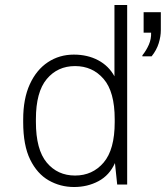

<svg xmlns="http://www.w3.org/2000/svg" viewBox="-20 -740 665 770"><path d="M277 10Q222 10 175.5 -16.5Q129 -43 101 -100Q73 -157 73 -250V-261Q73 -344 99.5 -402Q126 -460 172 -490.5Q218 -521 276 -521Q331 -521 373.5 -498.5Q416 -476 439 -434V-720H490V0H450L441 -86Q419 -37 375 -13.5Q331 10 277 10ZM281 -36Q351 -36 395.5 -88Q440 -140 440 -250V-262Q440 -372 395.5 -423.5Q351 -475 281 -475Q211 -475 167.5 -423Q124 -371 124 -262V-251Q124 -140 167.5 -88Q211 -36 281 -36ZM551 -514V-518Q567 -538 577 -561Q587 -584 586 -609H556V-691H625V-619Q625 -594 616.5 -566.5Q608 -539 588 -514Z"/></svg>

Font: Chivo Mono Medium Thin
Style: Regular
Weight: 250
Monospace: yes
Version: Version 1.008